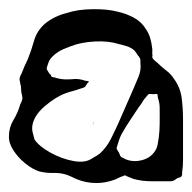

<svg xmlns="http://www.w3.org/2000/svg" viewBox="-44 -796 428 428"><path d="M344 -620Q358 -601 361 -577.5Q364 -554 364 -530V-439Q364 -432 363.5 -425.5Q363 -419 362 -412Q362 -411 362 -408Q362 -405 361 -404Q359 -400 354 -400Q351 -399 348 -396.5Q345 -394 342 -393Q340 -392 336.5 -392Q333 -392 331 -392Q312 -392 292.5 -392Q273 -392 254 -397L239 -403Q237 -405 234 -405Q233 -405 229 -403Q225 -402 221.5 -400Q218 -398 213 -396Q192 -388 171 -388Q147 -388 126 -397Q122 -399 116.5 -401.5Q111 -404 106 -406Q91 -411 75 -410.5Q59 -410 43 -414Q28 -419 12 -432Q-4 -445 -14.5 -461.5Q-25 -478 -24 -493Q-24 -512 -14 -528.5Q-4 -545 1 -563Q5 -570 6 -576Q6 -579 5.5 -582Q5 -585 4 -588Q3 -593 3 -599Q3 -605 1 -610Q1 -613 0 -616Q-1 -619 0 -622Q0 -624 1.5 -627Q3 -630 4 -632Q7 -640 10.5 -648Q14 -656 18 -664Q26 -684 32 -705.5Q38 -727 56 -743Q67 -752 79.5 -758Q92 -764 105 -767Q128 -775 162 -775.5Q196 -776 218 -770Q237 -766 254.5 -756.5Q272 -747 282 -730Q288 -721 291 -710.5Q294 -700 295 -690Q296 -686 295.5 -681.5Q295 -677 296 -673Q296 -672 295.5 -670.5Q295 -669 296 -667Q297 -664 301.5 -660.5Q306 -657 308 -655Q317 -646 327 -638.5Q337 -631 344 -620ZM179 -454Q194 -468 203.5 -487Q213 -506 221 -524Q229 -542 237 -560.5Q245 -579 253 -597Q259 -611 265 -625.5Q271 -640 269 -655Q269 -657 269 -660.5Q269 -664 268 -666Q266 -670 263 -673Q262 -675 259.5 -678.5Q257 -682 255 -684Q248 -690 238.5 -693Q229 -696 220 -698Q198 -705 167.5 -703.5Q137 -702 114 -693Q106 -690 97.5 -686.5Q89 -683 81 -677Q77 -674 72 -669Q67 -664 65 -659Q64 -656 62 -650.5Q60 -645 60 -642Q61 -640 63 -637Q65 -634 66 -632Q68 -631 69 -629Q70 -627 71 -625Q73 -624 76.5 -623.5Q80 -623 82 -622Q93 -619 103.5 -619Q114 -619 124 -620Q135 -620 146 -616Q147 -616 150.5 -615.5Q154 -615 154 -614Q154 -612 152 -612L146 -603Q144 -601 140.5 -600Q137 -599 134 -598Q126 -595 118 -593Q110 -591 102 -588Q80 -580 55.5 -559Q31 -538 28 -515Q27 -508 29 -500Q31 -492 33 -485Q43 -470 68 -456Q93 -442 120 -437Q147 -432 163 -444Q167 -446 171 -448.5Q175 -451 179 -454ZM310 -490Q312 -506 312 -522Q312 -538 312 -554Q312 -561 311 -566.5Q310 -572 308 -578L307 -586Q306 -587 302.5 -586.5Q299 -586 298 -586Q296 -586 292 -586.5Q288 -587 286 -585L281 -579Q277 -575 274 -569.5Q271 -564 266 -558Q256 -543 246 -528Q236 -513 227 -497Q224 -491 222 -485.5Q220 -480 218 -473Q218 -472 217 -469.5Q216 -467 216 -465Q216 -464 217 -462.5Q218 -461 219 -459Q221 -457 222.5 -452.5Q224 -448 226 -446Q228 -445 231 -443.5Q234 -442 236 -441Q253 -434 272.5 -439Q292 -444 302 -460Q306 -466 307.5 -474.5Q309 -483 310 -490ZM164 -521Q164 -520 163.5 -519Q163 -518 163 -518Q163 -520 164 -522Q165 -524 166 -525Q164 -521 164 -521Z"/></svg>

Font: Rubik Vinyl
Style: Regular
Weight: 400
Designer: Hubert and Fischer, NaN
Foundry: Hubert and Fischer, NaN
Version: Version 2.200